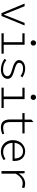

<svg xmlns="http://www.w3.org/2000/svg" viewBox="1691 -2493 815 4237"><g transform="rotate(90 2098.5 -374.5)"><path d="M270 0 59.1 -509.8H117.2L242.2 -199.2Q253.4 -172.4 272.9 -122.8Q292.5 -73.2 300.8 -53.2H305.2Q310.1 -65.4 329.3 -117.7Q348.6 -169.9 360.8 -199.2L485.8 -509.8H542L333 0Z M868.7 -702.1Q868.7 -728.5 885.7 -745.4Q902.8 -762.2 927.7 -762.2Q952.6 -762.2 969.7 -745.4Q986.8 -728.5 986.8 -702.1Q986.8 -677.7 969.5 -660.9Q952.1 -644 927.7 -644Q903.3 -644 886 -660.9Q868.7 -677.7 868.7 -702.1ZM714.8 0V-48.8H910.6V-460.9H714.8V-509.8H967.8V-48.8H1164.6V0Z M1514.2 13.2Q1386.7 13.2 1278.3 -66.9L1308.1 -106.9Q1351.1 -71.3 1400.1 -53.2Q1449.2 -35.2 1517.1 -35.2Q1585.9 -35.2 1623 -62Q1660.2 -88.9 1660.2 -130.9Q1660.2 -165.5 1624.3 -191.2Q1588.4 -216.8 1493.2 -241.2Q1438.5 -255.4 1397.5 -274.9Q1356.4 -294.4 1330.8 -322.5Q1305.2 -350.6 1305.2 -382.8Q1305.2 -443.4 1355.7 -482.7Q1406.2 -522 1500 -522Q1548.3 -522 1599.9 -504.4Q1651.4 -486.8 1688 -460L1657.2 -418.9Q1586.4 -475.1 1499 -475.1Q1428.2 -475.1 1397.2 -450.2Q1366.2 -425.3 1366.2 -386.2Q1366.2 -353.5 1406 -329.8Q1445.8 -306.2 1522.5 -286.1Q1629.9 -257.3 1675 -222.9Q1720.2 -188.5 1720.2 -134.8Q1720.2 -72.3 1664.8 -29.5Q1609.4 13.2 1514.2 13.2Z M2067.9 -702.1Q2067.9 -728.5 2085 -745.4Q2102.1 -762.2 2127 -762.2Q2151.9 -762.2 2168.9 -745.4Q2186 -728.5 2186 -702.1Q2186 -677.7 2168.7 -660.9Q2151.4 -644 2127 -644Q2102.5 -644 2085.2 -660.9Q2067.9 -677.7 2067.9 -702.1ZM1914.1 0V-48.8H2109.9V-460.9H1914.1V-509.8H2167V-48.8H2363.8V0Z M2793.5 13.2Q2744.1 13.2 2709.2 -1.5Q2674.3 -16.1 2654.3 -43.9Q2634.3 -71.8 2625.2 -107.9Q2616.2 -144 2616.2 -191.9V-460.9H2475.6V-509.8H2618.7V-660.2L2674.3 -706.1V-509.8H2924.3V-460.9H2674.3V-189.9Q2674.3 -112.3 2702.9 -74.7Q2731.4 -37.1 2804.2 -37.1Q2872.6 -37.1 2928.2 -62L2943.4 -19Q2864.7 13.2 2793.5 13.2Z M3328.1 13.2Q3257.3 13.2 3199.7 -18.3Q3142.1 -49.8 3107.2 -111.3Q3072.3 -172.9 3072.3 -253.9Q3072.3 -314 3092.8 -365.2Q3113.3 -416.5 3147.2 -450.2Q3181.2 -483.9 3224.6 -502.9Q3268.1 -522 3314.9 -522Q3415.5 -522 3473.9 -458.3Q3532.2 -394.5 3532.2 -285.2Q3532.2 -257.3 3530.3 -244.1H3132.8Q3133.8 -152.3 3189.7 -94.7Q3245.6 -37.1 3334 -37.1Q3416.5 -37.1 3490.2 -88.9L3512.2 -46.9Q3470.7 -19 3427.5 -2.9Q3384.3 13.2 3328.1 13.2ZM3131.8 -289.1H3477.1Q3477.1 -378.4 3433.8 -426.8Q3390.6 -475.1 3314.9 -475.1Q3246.6 -475.1 3194.1 -424.1Q3141.6 -373 3131.8 -289.1Z M3754.9 0V-509.8H3803.7L3808.6 -383.8H3811.5Q3852.1 -447.8 3909.2 -484.9Q3966.3 -522 4034.7 -522Q4094.2 -522 4130.9 -501L4115.7 -449.2Q4089.4 -460.4 4071.5 -464.1Q4053.7 -467.8 4024.4 -467.8Q3900.4 -467.8 3812.5 -313V0Z"/></g></svg>

Font: Office Code Pro D Light
Style: Regular
Weight: 300
Designer: Nathan Rutzky & Paul D. Hunt
Foundry: Adobe Systems Incorporated
Version: Version 1.004;PS 001.004;hotconv 1.0.70;makeotf.lib2.5.58329